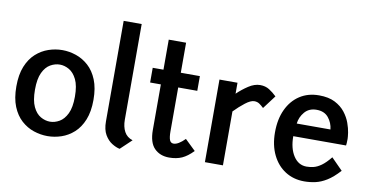

<svg xmlns="http://www.w3.org/2000/svg" viewBox="-78 -1034 2425 1259"><g transform="rotate(10 1134.5 -404.5)"><path d="M292 11Q245.5 11 200 -4.2Q154.5 -19.5 117 -53.2Q79.5 -87 57.2 -141.8Q35 -196.5 35 -275Q35 -353.5 57.2 -408.2Q79.5 -463 117 -496.8Q154.5 -530.5 200 -546Q245.5 -561.5 292 -561.5Q338 -561.5 383.5 -546Q429 -530.5 466.5 -496.8Q504 -463 526.2 -408.2Q548.5 -353.5 548.5 -275Q548.5 -196.5 526.2 -141.8Q504 -87 466.5 -53.2Q429 -19.5 383.5 -4.2Q338 11 292 11ZM292 -85Q323 -85 353.8 -102.5Q384.5 -120 404.8 -161.5Q425 -203 425 -275Q425 -347.5 404.8 -388.8Q384.5 -430 354 -447.5Q323.5 -465 292 -465Q260 -465 229.2 -447.5Q198.5 -430 178.8 -388.8Q159 -347.5 159 -275Q159 -203 178.8 -161.5Q198.5 -120 229.2 -102.5Q260 -85 292 -85Z M773 11Q748.5 6 720.8 -11.2Q693 -28.5 673.2 -62.2Q653.5 -96 653.5 -151V-820H773.5V-183Q773.5 -136.5 791 -103.8Q808.5 -71 847 -59Z M1102 11Q1041 11 1003.5 -27Q966 -65 966 -149.5V-452H894.5V-550H966V-750H1081.5V-550H1208.5V-452H1081.5V-160.5Q1081.5 -121 1088.8 -102.5Q1096 -84 1115 -84Q1146 -84 1190 -128.5L1260.5 -60.5Q1223 -21.5 1186.8 -5.2Q1150.5 11 1102 11Z M1339 0V-550H1459V-477Q1492.5 -509.5 1531.8 -535.2Q1571 -561 1609 -561Q1643.5 -561 1669.8 -544.5Q1696 -528 1719.5 -505L1652.5 -416Q1637 -431 1622.8 -440.5Q1608.5 -450 1589 -450Q1565 -450 1529.5 -422.5Q1494 -395 1459 -359V0Z M2001.5 11Q1930 11 1875 -24Q1820 -59 1788.8 -123Q1757.5 -187 1757.5 -273Q1757.5 -360.5 1787.8 -425.2Q1818 -490 1872.8 -525.8Q1927.5 -561.5 2001 -561.5Q2065 -561.5 2107.2 -539.8Q2149.5 -518 2175 -485.2Q2200.5 -452.5 2213.2 -417Q2226 -381.5 2230 -353Q2234 -324.5 2234 -312.5Q2234 -295 2233.2 -285Q2232.5 -275 2231.5 -268.5H1880Q1880 -187.5 1912.8 -137.2Q1945.5 -87 2000 -87Q2023 -87 2046.8 -92.8Q2070.5 -98.5 2097.2 -117.5Q2124 -136.5 2156.5 -176.5L2232 -100Q2189 -52.5 2150.5 -28.8Q2112 -5 2075.2 3Q2038.5 11 2001.5 11ZM1888 -354H2112.5Q2108 -398 2080.5 -431.8Q2053 -465.5 2001 -465.5Q1951 -465.5 1922 -431.5Q1893 -397.5 1888 -354Z"/></g></svg>

Font: Junction SemiBold
Style: Regular
Weight: 600
Designer: Caroline Hadilaksono
Foundry: Caroline Hadilaksono, Tyler Finck, The League of Moveable Type
Version: Version 2.000; ttfautohint (v1.8.3)